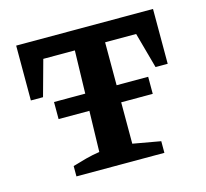

<svg xmlns="http://www.w3.org/2000/svg" viewBox="-83 -623 768 717"><g transform="rotate(-15 301.0 -265.0)"><path d="M566 -530V-318H519L481 -456H361V-64L468 -45V0H128V-40Q154 -48 180.5 -55Q207 -62 234 -66L244 -456H122L84 -318H37V-530ZM119 -290H483V-224H119Z"/></g></svg>

Font: Piazzolla SC SemiBold
Style: Regular
Weight: 600
Designer: Juan Pablo del Peral
Foundry: Huerta Tipografica
Version: Version 1.330